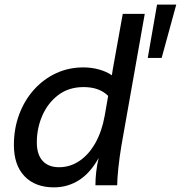

<svg xmlns="http://www.w3.org/2000/svg" viewBox="-20 -800 781 829"><path d="M213 9Q132 9 86 -39Q40 -87 40 -174Q40 -244 62.5 -305Q85 -366 126 -412Q167 -458 221.5 -483.5Q276 -509 340 -509Q375 -509 407.5 -500Q440 -491 463 -475L467 -501L510 -740H605L504 -170Q496 -122 491 -74.5Q486 -27 486 0H392Q392 -29 395.5 -59Q399 -89 406 -118Q370 -53 321 -22Q272 9 213 9ZM235 -78Q283 -78 323.5 -105.5Q364 -133 392 -183Q420 -233 432 -300L447 -386Q409 -424 341 -424Q277 -424 232 -390Q187 -356 163 -301.5Q139 -247 139 -185Q139 -133 164 -105.5Q189 -78 235 -78ZM618 -550 658 -780H741L678 -550Z"/></svg>

Font: Livvic Medium
Style: Italic
Weight: 500
Italic angle: -10°
Designer: Jacques Le Bailly, Baron von Fonthausen
Version: Version 1.001; ttfautohint (v1.8.2)